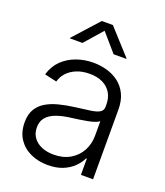

<svg xmlns="http://www.w3.org/2000/svg" viewBox="-140 -845 816 951"><g transform="rotate(20 268.0 -370.0)"><path d="M223.1 10.7Q173.8 10.7 133.1 -7.6Q92.3 -25.9 68.1 -61.8Q43.9 -97.7 43.9 -149.9Q43.9 -190.4 59.3 -217.5Q74.7 -244.6 102.8 -262Q130.9 -279.3 169.2 -289.3Q207.5 -299.3 253.4 -305.2Q299.8 -311 331.1 -315.4Q362.3 -319.8 378.4 -329.3Q394.5 -338.9 394.5 -358.9V-370.1Q394.5 -405.3 379.2 -431.2Q363.8 -457 335 -471.2Q306.2 -485.4 265.6 -485.4Q226.6 -485.4 196.5 -472.9Q166.5 -460.4 147.7 -439.5Q128.9 -418.5 122.1 -392.6L58.1 -407.2Q71.3 -452.6 101.8 -482.7Q132.3 -512.7 174.6 -528.1Q216.8 -543.5 264.6 -543.5Q300.3 -543.5 335 -533.9Q369.6 -524.4 397.7 -503.4Q425.8 -482.4 442.4 -448.5Q459 -414.6 459 -366.2V0H395V-85.4H391.1Q379.9 -61 357.4 -38.8Q335 -16.6 301.5 -2.9Q268.1 10.7 223.1 10.7ZM232.4 -47.9Q282.7 -47.9 319.1 -69.1Q355.5 -90.3 375 -126.5Q394.5 -162.6 394.5 -206.5V-282.7Q387.2 -276.4 371.8 -271Q356.4 -265.6 335.9 -261.7Q315.4 -257.8 293.7 -254.6Q272 -251.5 252.9 -249Q208 -243.7 175.8 -231.7Q143.6 -219.7 126.5 -199.2Q109.4 -178.7 109.4 -147Q109.4 -115.2 125.5 -93.3Q141.6 -71.3 169.2 -59.6Q196.8 -47.9 232.4 -47.9ZM178.7 -616.7H112.8V-619.6L231.4 -751.5H290L409.7 -619.6V-616.7H342.8L261.2 -710.9Z"/></g></svg>

Font: Inter 20pt Light
Style: Regular
Weight: 300
Version: Version 4.001;git-66647c0bb